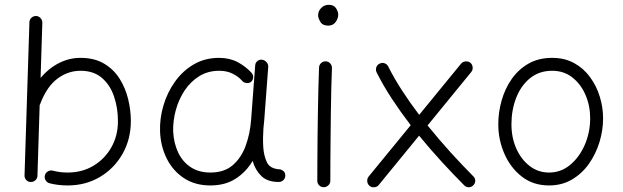

<svg xmlns="http://www.w3.org/2000/svg" viewBox="-20 -759 2615 806"><path d="M131.3 -691.9Q142.6 -691.4 150.1 -683.1Q157.7 -674.8 157.7 -663.6L150.4 -432.1Q184.1 -472.2 227.3 -494.1Q270.5 -516.1 317.9 -516.1Q376.5 -516.1 417 -491.9Q457.5 -467.8 482.2 -428.5Q506.8 -389.2 518.1 -342.5Q529.3 -295.9 529.3 -251Q529.3 -174.8 494.6 -113.5Q460 -52.2 399.9 -16.4Q339.8 19.5 263.7 19.5Q223.6 19.5 188 10.3Q177.2 7.3 171.4 -2.4Q165.5 -12.2 168.5 -22.9Q170.9 -33.7 181.2 -39.6Q191.4 -45.4 202.1 -42.5Q231.4 -34.7 263.7 -34.7Q324.7 -34.7 372.3 -63.2Q419.9 -91.8 447.5 -140.6Q475.1 -189.5 475.1 -250Q475.1 -305.7 458.7 -354Q442.4 -402.3 407.7 -432.1Q373 -461.9 317.9 -461.9Q265.6 -461.9 221.4 -429Q177.2 -396 150.4 -326.7Q149.4 -322.3 146.5 -318.4L137.2 -21Q136.7 -9.8 128.4 -2.2Q120.1 5.4 108.9 4.9Q97.7 4.9 90.1 -3.4Q82.5 -11.7 83 -22.9L103.5 -665.5Q103.5 -676.8 111.8 -684.3Q120.1 -691.9 131.3 -691.9Z M863.3 -34.7Q920.9 -34.7 956.8 -65.4Q992.7 -96.2 1011.2 -146.7Q1029.8 -197.3 1034.2 -257.3L1051.3 -484.9Q1052.2 -496.1 1060.8 -502.9Q1069.3 -509.8 1080.1 -508.3Q1091.3 -506.8 1099.1 -497.8Q1106.9 -488.8 1106 -478L1088.9 -250Q1087.9 -235.4 1085.9 -221.2Q1084.5 -201.7 1084.2 -181.4Q1084 -161.1 1085 -143.1Q1087.4 -105 1100.6 -77.4Q1113.8 -49.8 1156.7 -47.9Q1164.6 -45.9 1170.9 -40Q1177.2 -34.2 1177.7 -22Q1177.7 -10.7 1169.7 -2.9Q1161.6 4.9 1150.4 4.9Q1102.5 4.9 1076.9 -20.3Q1051.3 -45.4 1040.5 -83.5Q1013.2 -37.1 969.2 -8.8Q925.3 19.5 863.3 19.5Q798.8 19.5 752.2 -11.2Q705.6 -42 679.9 -93.5Q654.3 -145 651.9 -206.5Q649.9 -261.2 666 -315.9Q682.1 -370.6 714.4 -416Q746.6 -461.4 793.5 -488.8Q840.3 -516.1 899.9 -516.1Q943.8 -516.1 977.5 -498.3Q1011.2 -480.5 1036.6 -452.6Q1043.9 -443.8 1042.7 -432.6Q1041.5 -421.4 1033.2 -415Q1024.4 -408.7 1012.9 -410.6Q1001.5 -412.6 994.6 -421.9Q979.5 -438.5 955.6 -450.2Q931.6 -461.9 900.4 -461.9Q853 -461.9 816.4 -439.2Q779.8 -416.5 754.9 -378.9Q730 -341.3 717.8 -296.1Q705.6 -251 707 -206.1Q709.5 -158.2 727.8 -119.1Q746.1 -80.1 780.3 -57.4Q814.5 -34.7 863.3 -34.7Z M1315.4 -694.8Q1315.4 -711.9 1328.1 -725.3Q1340.8 -738.8 1360.4 -738.8Q1381.8 -738.8 1390.9 -724.1Q1399.9 -709.5 1399.9 -698.2Q1399.9 -681.6 1388.9 -666.5Q1377.9 -651.4 1357.9 -651.4Q1334 -651.4 1324.7 -667.5Q1315.4 -683.6 1315.4 -694.8ZM1347.7 -501.5Q1358.9 -501 1366.5 -492.4Q1374 -483.9 1373.5 -472.7Q1372.1 -438.5 1370.8 -390.1Q1369.6 -341.8 1368.9 -286.9Q1368.2 -231.9 1367.7 -177.7Q1367.2 -123.5 1366.9 -77.1Q1366.7 -30.8 1366.7 0Q1366.7 11.2 1358.4 19Q1350.1 26.9 1338.9 26.9Q1327.6 26.9 1319.8 19Q1312 11.2 1312 0Q1312 -30.8 1312.3 -77.4Q1312.5 -124 1313 -178.2Q1313.5 -232.4 1314.5 -287.6Q1315.4 -342.8 1316.7 -391.8Q1317.9 -440.9 1319.3 -475.6Q1319.8 -486.8 1328.1 -494.4Q1336.4 -502 1347.7 -501.5Z M1531.7 21.5Q1522.9 14.2 1521.7 2.7Q1520.5 -8.8 1527.3 -17.6L1704.1 -233.4Q1662.1 -288.1 1625.2 -344.2Q1588.4 -400.4 1561 -455.1Q1556.2 -465.3 1559.6 -476.1Q1563 -486.8 1573.2 -491.7Q1583.5 -497.1 1594.2 -493.4Q1605 -489.7 1609.9 -479.5Q1634.3 -430.7 1667.7 -379.2Q1701.2 -327.6 1739.7 -276.9L1915.5 -491.7Q1922.9 -500 1934.3 -501.2Q1945.8 -502.4 1954.6 -495.6Q1962.9 -488.8 1964.1 -477.1Q1965.3 -465.3 1958.5 -457L1774.9 -232.4Q1822.3 -173.8 1871.8 -119.1Q1921.4 -64.5 1966.8 -19Q1975.1 -11.2 1975.1 -0.2Q1975.1 10.7 1966.8 19Q1959 26.9 1948 27.1Q1937 27.3 1928.7 19Q1883.8 -25.9 1835.2 -78.9Q1786.6 -131.8 1739.3 -189.5L1570.3 17.1Q1563.5 25.9 1551.8 27.1Q1540 28.3 1531.7 21.5Z M2297.9 -516.1Q2350.6 -516.1 2390.6 -493.9Q2430.7 -471.7 2457.5 -434.6Q2484.4 -397.5 2498 -352.8Q2511.7 -308.1 2511.7 -262.7Q2511.7 -212.4 2496.6 -162.6Q2481.4 -112.8 2452.4 -71.5Q2423.3 -30.3 2381.1 -5.4Q2338.9 19.5 2284.7 19.5Q2218.3 19.5 2170.7 -17.6Q2123 -54.7 2097.4 -113.5Q2071.8 -172.4 2071.8 -237.3Q2071.8 -287.6 2085.7 -336.9Q2099.6 -386.2 2127.7 -426.8Q2155.8 -467.3 2198.2 -491.7Q2240.7 -516.1 2297.9 -516.1ZM2297.9 -461.9Q2243.7 -461.9 2205.3 -430.9Q2167 -399.9 2147 -348.6Q2127 -297.4 2127 -237.3Q2127 -181.2 2147.5 -135.3Q2168 -89.4 2203.6 -62Q2239.3 -34.7 2284.7 -34.7Q2335 -34.7 2373.8 -67.1Q2412.6 -99.6 2435.1 -151.6Q2457.5 -203.6 2457.5 -262.7Q2457.5 -314.9 2438 -360.4Q2418.5 -405.8 2382.8 -433.8Q2347.2 -461.9 2297.9 -461.9Z"/></svg>

Font: Mikhak Light
Style: Regular
Weight: 300
Designer: Amin Abedi
Version: Version 3.3